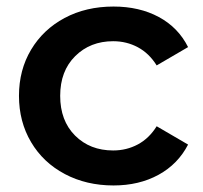

<svg xmlns="http://www.w3.org/2000/svg" viewBox="-20 -560 621 587"><path d="M38 -267Q38 -346 75 -408Q112 -470 177.5 -505Q243 -540 327 -540Q406 -540 465.5 -508Q525 -476 555 -416L459 -360Q436 -397 401.5 -415.5Q367 -434 326 -434Q256 -434 210 -388.5Q164 -343 164 -267Q164 -191 209.5 -145.5Q255 -100 326 -100Q367 -100 401.5 -118.5Q436 -137 459 -174L555 -118Q524 -58 464.5 -25.5Q405 7 327 7Q244 7 178 -28Q112 -63 75 -125.5Q38 -188 38 -267Z"/></svg>

Font: Montserrat Alternates SemiBold
Style: Regular
Weight: 600
Designer: Julieta Ulanovsky
Foundry: Julieta Ulanovsky
Version: Version 7.200